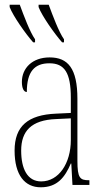

<svg xmlns="http://www.w3.org/2000/svg" viewBox="-20 -786 440 816"><path d="M244 -606H252V-619C230 -650 204 -720 187 -766H144V-756C159 -717 212 -642 244 -606ZM121 -606H129V-619C107 -650 81 -720 64 -766H21V-756C36 -717 89 -642 121 -606ZM153 10C224 10 256 -33 281 -91H283L288 0H360V-20H358C320 -20 309 -29 309 -103V-366C309 -495 269 -542 191 -542C117 -542 73 -496 73 -438C73 -411 81 -395 94 -395C94 -482 127 -517 190 -517C254 -517 281 -477 281 -371V-306L218 -303C99 -298 42 -250 42 -146C42 -41 86 10 153 10ZM155 -15C96 -15 70 -69 70 -146C70 -228 112 -276 219 -280L281 -283V-191C281 -92 230 -15 155 -15Z"/></svg>

Font: Noto Serif ExtraCondensed Thin
Style: Regular
Weight: 100
Width: 2
Designer: Monotype Design Team
Foundry: Monotype Imaging Inc.
Version: Version 2.013